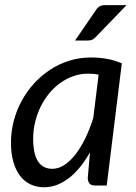

<svg xmlns="http://www.w3.org/2000/svg" viewBox="-20 -744 545 770"><path d="M408 0H362Q344.5 0 338.2 -9Q332 -18 332 -31L341 -133.5Q323 -101.5 302.2 -75.5Q281.5 -49.5 258.2 -31.2Q235 -13 209.5 -3Q184 7 156.5 7Q126.5 7 102 -4.8Q77.5 -16.5 60.2 -39.2Q43 -62 33.5 -95.2Q24 -128.5 24 -171.5Q24 -216.5 35.2 -259.2Q46.5 -302 67.2 -340Q88 -378 117 -409.8Q146 -441.5 181.8 -464.8Q217.5 -488 258.5 -500.8Q299.5 -513.5 344.5 -513.5Q377 -513.5 407.8 -508.2Q438.5 -503 468.5 -490ZM190 -67Q214.5 -67 238 -82.2Q261.5 -97.5 282.5 -124.5Q303.5 -151.5 321.8 -188.8Q340 -226 354 -270.5L375.5 -444.5Q364.5 -447 353.8 -447.8Q343 -448.5 332.5 -448.5Q302.5 -448.5 274.5 -438.8Q246.5 -429 222 -411.5Q197.5 -394 177.5 -369.8Q157.5 -345.5 143.2 -316.5Q129 -287.5 121 -254.8Q113 -222 113 -187.5Q113 -67 190 -67ZM487.5 -723.5 363.5 -595Q356.5 -587.5 349.2 -584.5Q342 -581.5 332 -581.5H281L364 -702.5Q371 -713.5 379.5 -718.5Q388 -723.5 403.5 -723.5Z"/></svg>

Font: Lato TR
Style: Italic
Weight: 400
Italic angle: -12°
Designer: Lukasz Dziedzic
Foundry: tyPoland Lukasz Dziedzic
Version: Version 1.104 2013